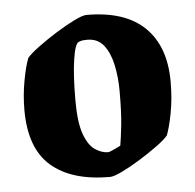

<svg xmlns="http://www.w3.org/2000/svg" viewBox="-42 -512 573 565"><g transform="rotate(-5 245.0 -229.5)"><path d="M261 11Q148 11 87.5 -41.5Q27 -94 27 -207Q27 -251 35 -294Q43 -337 52 -359Q62 -371 87 -389.5Q112 -408 141.5 -426.5Q171 -445 196.5 -457.5Q222 -470 233 -470Q347 -470 405 -413.5Q463 -357 463 -253Q463 -203 455 -161Q447 -119 438 -96Q428 -84 404 -66.5Q380 -49 351 -31Q322 -13 297 -1Q272 11 261 11ZM262 -62Q265 -62 274 -66Q283 -70 291 -74Q299 -78 299 -78Q303 -101 307 -138.5Q311 -176 311 -238Q311 -280 303 -316.5Q295 -353 277.5 -375Q260 -397 229 -397Q223 -397 217 -396.5Q211 -396 204 -393Q193 -389 186 -343Q179 -297 179 -222Q179 -157 191.5 -122.5Q204 -88 223.5 -75Q243 -62 262 -62Z"/></g></svg>

Font: Grenze Gotisch ExtraBold
Style: Regular
Weight: 800
Designer: Renata Polastri
Foundry: Omnibus-Type
Version: Version 1.001